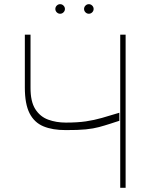

<svg xmlns="http://www.w3.org/2000/svg" viewBox="-20 -892 704 912"><path d="M98 -727.3H125V-475.9Q124.6 -410.2 147.5 -373.9Q170.5 -337.7 208.8 -323.7Q247.2 -309.7 292.6 -309.7Q348 -309.7 387.8 -315.5Q427.6 -321.4 464.5 -332Q501.4 -342.7 546.9 -356.5V-318.2Q535.5 -314.6 525.4 -311.4Q515.3 -308.2 506 -305Q476.6 -295.5 450.3 -288.4Q424 -281.2 387.8 -277.5Q351.6 -273.8 292.6 -274.1Q229.8 -273.8 186.3 -291.9Q142.8 -310 120.4 -354Q98 -398.1 98 -475.9ZM551.1 -727.3H576.7V0H551.1ZM265.6 -826.7Q256.4 -826.7 249.6 -833.5Q242.9 -840.2 242.9 -849.4Q242.9 -858.7 249.6 -865.4Q256.4 -872.2 265.6 -872.2Q274.9 -872.2 281.6 -865.4Q288.4 -858.7 288.4 -849.4Q288.4 -840.2 281.6 -833.5Q274.9 -826.7 265.6 -826.7ZM402 -826.7Q392.8 -826.7 386 -833.5Q379.3 -840.2 379.3 -849.4Q379.3 -858.7 386 -865.4Q392.8 -872.2 402 -872.2Q411.2 -872.2 418 -865.4Q424.7 -858.7 424.7 -849.4Q424.7 -840.2 418 -833.5Q411.2 -826.7 402 -826.7Z"/></svg>

Font: Inter Thin BETA
Style: Regular
Weight: 100
Designer: Rasmus Andersson
Foundry: rsms
Version: Version 3.011;git-f93a4a705